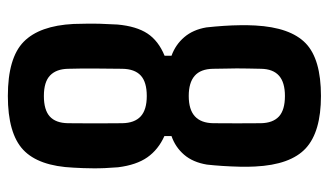

<svg xmlns="http://www.w3.org/2000/svg" viewBox="-198 -650 857 501"><g transform="rotate(90 230.5 -399.5)"><path d="M230.5 8.5Q131 8.5 89 -32.8Q47 -74 42.5 -163Q42 -180.5 41.8 -196.8Q41.5 -213 42 -232.2Q42.5 -251.5 44 -277.5Q48.5 -327 67.5 -355.8Q86.5 -384.5 125.5 -400.5V-418.5Q96.5 -429 77 -451.8Q57.5 -474.5 51.5 -509.5Q49 -532.5 47.5 -554.8Q46 -577 45.8 -597.8Q45.5 -618.5 46.5 -637Q51.5 -728.5 92.8 -768.5Q134 -808.5 230.5 -808.5Q324 -808.5 367 -768.8Q410 -729 414.5 -636.5Q415.5 -619.5 415 -596.8Q414.5 -574 413 -551.2Q411.5 -528.5 409.5 -511Q403.5 -474.5 383.8 -451.5Q364 -428.5 335 -418.5V-400Q370.5 -384 390.5 -355.5Q410.5 -327 416.5 -279Q419.5 -242 419.2 -214.5Q419 -187 417.5 -163Q413.5 -71.5 370.8 -31.5Q328 8.5 230.5 8.5ZM230.5 -85.5Q267 -85.5 284 -101Q301 -116.5 301.5 -148.5Q301.5 -174 301.8 -196.8Q302 -219.5 301.8 -242Q301.5 -264.5 301.5 -290Q301 -322 283.8 -338Q266.5 -354 230.5 -354Q194 -354 177 -338.2Q160 -322.5 159.5 -290Q159 -253.5 158.8 -219Q158.5 -184.5 159.5 -149Q160 -118 176.8 -101.8Q193.5 -85.5 230.5 -85.5ZM230.5 -463.5Q266 -463.5 283.5 -479.5Q301 -495.5 301.5 -527.5Q301.5 -559 301.8 -590.2Q302 -621.5 301.5 -651.5Q301 -683 284 -698.8Q267 -714.5 230.5 -714.5Q195 -714.5 177.5 -699Q160 -683.5 159.5 -652Q159 -633.5 158.8 -618.2Q158.5 -603 158.5 -588.8Q158.5 -574.5 159 -559.8Q159.5 -545 159.5 -527Q160 -494.5 177.8 -479Q195.5 -463.5 230.5 -463.5Z"/></g></svg>

Font: Big Shoulders Text Thin
Style: Bold
Weight: 700
Version: Version 2.002